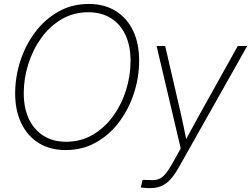

<svg xmlns="http://www.w3.org/2000/svg" viewBox="-20 -758 1286 983"><path d="M316.4 10.3Q236.3 10.3 178.5 -25.6Q120.6 -61.5 89.1 -127Q57.6 -192.4 57.6 -279.3Q57.6 -364.3 84 -445.8Q110.4 -527.3 159.9 -593.3Q209.5 -659.2 279.1 -698.5Q348.6 -737.8 434.6 -737.8Q514.2 -737.8 572.3 -701.7Q630.4 -665.5 661.4 -600.6Q692.4 -535.6 692.4 -447.8Q692.4 -363.3 666 -281.5Q639.6 -199.7 590.3 -133.8Q541 -67.9 471.7 -28.8Q402.3 10.3 316.4 10.3ZM317.9 -32.2Q394 -32.2 455.1 -68.1Q516.1 -104 559.3 -163.8Q602.5 -223.6 625.5 -297.1Q648.4 -370.6 648.4 -446.3Q648.4 -523.9 622.1 -579.6Q595.7 -635.3 547.1 -665.3Q498.5 -695.3 433.1 -695.3Q356.4 -695.3 295.4 -659.4Q234.4 -623.5 191.2 -563.5Q147.9 -503.4 124.8 -429.7Q101.6 -356 101.6 -280.8Q101.6 -204.1 128.2 -148.4Q154.8 -92.8 203.4 -62.5Q252 -32.2 317.9 -32.2ZM700.7 202.1 710 163.1 747.1 163.6Q771 166 789.3 159.9Q807.6 153.8 824 135.7Q840.3 117.7 858.9 85L905.3 2L781.7 -522.5H825.7L904.3 -182.6Q913.1 -144 921.1 -105.7Q929.2 -67.4 936.5 -28.8H923.8Q944.8 -67.4 965.6 -105.7Q986.3 -144 1007.8 -182.6L1197.3 -522.5H1245.6L895 99.6Q873.5 137.7 852.1 160.9Q830.6 184.1 805.7 194.6Q780.8 205.1 749.5 205.1Q735.4 205.1 724.9 204.3Q714.4 203.6 700.7 202.1Z"/></svg>

Font: Inter 28pt ExtraLight
Style: Italic
Weight: 250
Italic angle: -9.3988°
Designer: Rasmus Andersson
Foundry: rsms
Version: Version 4.001;git-66647c0bb